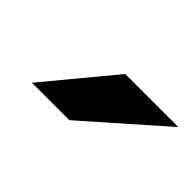

<svg xmlns="http://www.w3.org/2000/svg" viewBox="-33 -844 387 387"><g transform="rotate(45 161.0 -650.0)"><path d="M50 -577.5 170.5 -723H321.9L156.7 -577.5Z"/></g></svg>

Font: Public Sans Thin
Style: Italic
Weight: 100
Italic angle: -8°
Designer: The Public Sans project authors (U.S. Web Design System). Libre Franklin designed by Pablo Impallari and Rodrigo Fuenzal
Version: Version 2.000